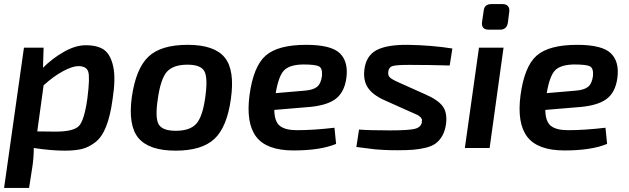

<svg xmlns="http://www.w3.org/2000/svg" viewBox="-22 -723 3071 938"><path d="M191 -490 188 -392Q234 -438 290.5 -470Q347 -502 397 -502Q455 -502 486.5 -479.5Q518 -457 531 -398.5Q544 -340 528 -238Q517 -157 496.5 -105Q476 -53 443.5 -28Q411 -3 377.5 5Q344 13 294 13Q228 13 143 0Q143 47 136 93L120 195H-2L95 -490ZM160 -81 249 -80Q337 -80 363.5 -107.5Q390 -135 405 -243Q418 -346 409 -373Q400 -400 361 -400Q332 -400 285.5 -375Q239 -350 191 -306Z M895 -504Q1025 -504 1075.5 -442.5Q1126 -381 1106 -240Q1087 -102 1025.5 -44.5Q964 13 836 13Q707 13 655 -48Q603 -109 622 -249Q642 -388 703 -446Q764 -504 895 -504ZM894 -407Q825 -407 794 -373Q763 -339 749 -240Q735 -148 753 -116Q771 -84 837 -84Q906 -84 937 -118.5Q968 -153 981 -249Q994 -343 976.5 -375Q959 -407 894 -407Z M1612 -99 1620 -20Q1543 12 1412 12Q1281 12 1230 -54.5Q1179 -121 1197 -258Q1216 -399 1276 -451.5Q1336 -504 1474 -504Q1596 -504 1638.5 -462.5Q1681 -421 1670 -341Q1660 -269 1614 -237Q1568 -205 1473 -199L1318 -186Q1319 -128 1346 -107.5Q1373 -87 1428 -87Q1511 -87 1612 -99ZM1325 -268 1465 -280Q1507 -283 1526.5 -298.5Q1546 -314 1551 -352Q1554 -390 1536 -399Q1518 -408 1459 -408Q1393 -407 1366 -379.5Q1339 -352 1325 -268Z M1980 -178 1855 -234Q1798 -260 1775 -295Q1752 -330 1758 -382Q1766 -450 1816.5 -477.5Q1867 -505 1971 -504Q2088 -502 2188 -486L2175 -403Q2081 -406 1979 -406Q1918 -406 1898 -401Q1878 -396 1875 -374Q1872 -354 1884 -343.5Q1896 -333 1931 -318L2056 -262Q2118 -235 2141 -203.5Q2164 -172 2157 -117Q2152 -83 2139 -60Q2126 -37 2107.5 -23Q2089 -9 2058.5 -1.5Q2028 6 1997 8.5Q1966 11 1920 11Q1882 11 1853 9.5Q1824 8 1809.5 6.5Q1795 5 1766 1Q1737 -3 1719 -5L1732 -90Q1785 -86 1884 -86Q1975 -86 2004.5 -93.5Q2034 -101 2039 -125Q2038 -131 2039.5 -134.5Q2041 -138 2038 -142Q2035 -146 2034.5 -148Q2034 -150 2029.5 -153Q2025 -156 2023 -158Q2021 -160 2015 -162.5Q2009 -165 2005 -167Q2001 -169 1993 -172.5Q1985 -176 1980 -178Z M2378 -703H2433Q2451 -703 2459.5 -693Q2468 -683 2466 -666L2459 -611Q2453 -578 2421 -578H2366Q2328 -578 2333 -616L2341 -670Q2344 -703 2378 -703ZM2370 0H2249L2318 -490H2438Z M2936 -99 2944 -20Q2867 12 2736 12Q2605 12 2554 -54.5Q2503 -121 2521 -258Q2540 -399 2600 -451.5Q2660 -504 2798 -504Q2920 -504 2962.5 -462.5Q3005 -421 2994 -341Q2984 -269 2938 -237Q2892 -205 2797 -199L2642 -186Q2643 -128 2670 -107.5Q2697 -87 2752 -87Q2835 -87 2936 -99ZM2649 -268 2789 -280Q2831 -283 2850.5 -298.5Q2870 -314 2875 -352Q2878 -390 2860 -399Q2842 -408 2783 -408Q2717 -407 2690 -379.5Q2663 -352 2649 -268Z"/></svg>

Font: Exo 2.0 Semi Bold
Style: Italic
Weight: 600
Italic angle: -8°
Designer: Natanael Gama
Version: Version 1.001;PS 001.001;hotconv 1.0.70;makeotf.lib2.5.58329